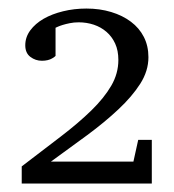

<svg xmlns="http://www.w3.org/2000/svg" viewBox="-20 -812 406 449"><path d="M30.8 -382.8V-422.9L122.1 -492.7Q163.6 -524.4 193.6 -553.7Q223.6 -583 240.2 -611.6Q256.8 -640.1 256.8 -671.9Q256.8 -693.8 249.3 -710.2Q241.7 -726.6 229 -737.5Q216.3 -748.5 199.5 -754.2Q182.6 -759.8 164.1 -759.8Q152.8 -759.8 143.3 -757.8Q133.8 -755.9 126.7 -753.7Q119.6 -751.5 115.2 -749.5Q110.8 -747.6 109.9 -747.1V-681.2Q106.4 -677.7 101.6 -675.3Q97.7 -672.9 91.6 -671.4Q85.4 -669.9 78.1 -669.9Q63 -669.9 51 -679Q39.1 -688 39.1 -706.1Q39.1 -725.1 50.8 -741Q62.5 -756.8 82 -768.1Q101.6 -779.3 127.4 -785.6Q153.3 -792 182.1 -792Q213.4 -792 240 -783.9Q266.6 -775.9 286.1 -761.2Q305.7 -746.6 316.4 -725.6Q327.1 -704.6 327.1 -678.2Q327.1 -646 307.9 -616Q288.6 -585.9 256.8 -556.2Q225.1 -526.4 184.1 -496.1Q143.1 -465.8 99.1 -434.1H292L303.2 -484.9H335V-382.8Z"/></svg>

Font: Charis SIL
Style: Regular
Weight: 400
Foundry: SIL International
Version: Version 4.112